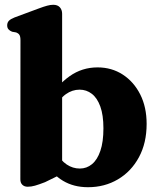

<svg xmlns="http://www.w3.org/2000/svg" viewBox="-20 -769 661 802"><path d="M239.5 -711.5V-43L168 -8Q142 2 126.2 6.5Q110.5 11 95.5 11Q82 11 73.5 3Q65 -5 65 -20L65.5 -600.5Q65.5 -617 60.8 -623.8Q56 -630.5 47.5 -633.5L30.5 -636.5Q20.5 -640.5 15.2 -646.8Q10 -653 10 -663Q10 -674.5 17 -682Q24 -689.5 40.5 -696L141.5 -733.5Q163 -741.5 176.8 -745.2Q190.5 -749 202.5 -749Q220.5 -749 230 -738.5Q239.5 -728 239.5 -711.5ZM207.5 -316 179 -349.5Q219.5 -414.5 271.2 -451Q323 -487.5 387.5 -487.5Q446.5 -487.5 492.8 -457.5Q539 -427.5 565.8 -374.5Q592.5 -321.5 592.5 -251.5Q592.5 -171.5 560.2 -112Q528 -52.5 472.5 -19.8Q417 13 347.5 13Q288 13 243.2 -13.8Q198.5 -40.5 168 -92L212 -136.5Q233.5 -98.5 258.8 -81.8Q284 -65 313.5 -65Q342 -65 364.2 -83.2Q386.5 -101.5 399.2 -138.8Q412 -176 412 -233Q412 -288.5 399 -324.2Q386 -360 363.5 -377.2Q341 -394.5 312.5 -394.5Q281.5 -394.5 255 -375.5Q228.5 -356.5 207.5 -316Z"/></svg>

Font: Fraunces 28pt Soft Wonky
Style: Bold
Weight: 700
Version: Version 1.000;[b76b70a41]